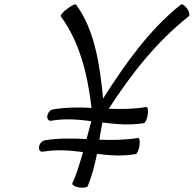

<svg xmlns="http://www.w3.org/2000/svg" viewBox="-20 -848 889 881"><path d="M177 -152C241 -163 301 -158 361 -150C344 -91 327 -37 312 -7C309 0 322 8 341 12C360 15 378 13 382 7C403 -43 415 -92 425 -142C482 -135 540 -130 602 -141C609 -142 617 -159 620 -180C623 -200 620 -216 613 -215C552 -205 494 -205 436 -207C440 -234 445 -260 450 -286C512 -278 574 -272 640 -283C647 -284 655 -302 658 -322C661 -342 658 -358 651 -357C592 -347 535 -347 479 -349C580 -505 696 -655 846 -773C852 -778 849 -794 839 -808C829 -823 816 -831 810 -827C664 -711 554 -554 453 -396C438 -554 414 -711 329 -827C326 -831 308 -823 289 -808C269 -794 256 -778 259 -773C345 -656 382 -508 400 -353C342 -356 284 -356 223 -346C211 -344 199 -331 197 -316C195 -302 203 -292 215 -294C279 -305 339 -300 399 -292C392 -266 385 -238 377 -210C314 -213 251 -215 185 -204C173 -202 161 -188 159 -174C157 -160 165 -150 177 -152Z"/></svg>

Font: Nupuram Light Oblique
Style: Regular
Weight: 300
Designer: Santhosh Thottingal (santhosh.thottingal@gmail.com)
Foundry: SMC
Version: Version 1.000